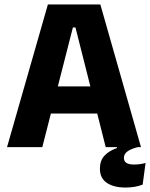

<svg xmlns="http://www.w3.org/2000/svg" viewBox="-20 -659 672 860"><path d="M11.5 0 194.5 -639H429.5L611.5 0H453.5L318 -536H306.5L169.5 0ZM167 -150.5V-272H455V-150.5ZM542 181Q489.5 181 458.5 160Q427.5 139 427.5 96.5V96Q427.5 60.5 447.8 38.5Q468 16.5 504 4V-4.5L595 -2.5L599.5 -0.5Q568 7 551.5 18.8Q535 30.5 535 48Q535 64 546.8 71Q558.5 78 580.5 78Q594 78 606.8 76.2Q619.5 74.5 632 71L619 168Q602 174.5 582.8 177.8Q563.5 181 542 181Z"/></svg>

Font: Anek Latin
Style: Bold
Weight: 700
Designer: Yesha Goshar
Foundry: Ek Type
Version: Version 1.003